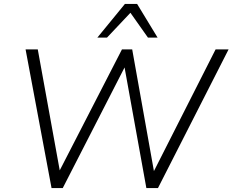

<svg xmlns="http://www.w3.org/2000/svg" viewBox="-20 -956 1182 976"><path d="M242 0 110 -705H172L292 -44H260L600 -705H652L770 -44H741L1076 -705H1142L783 0H724L608 -642H628L299 0ZM475 -765 615 -936H677L781 -765H732L643 -891L524 -765Z"/></svg>

Font: Mulish ExtraLight Light
Style: Italic
Weight: 300
Italic angle: -9°
Version: Version 3.603